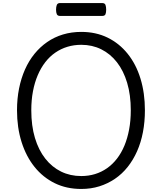

<svg xmlns="http://www.w3.org/2000/svg" viewBox="-20 -1225 1067 1264"><path d="M515 19Q418 19 340.5 -19Q263 -57 207.5 -126Q152 -195 122 -290Q92 -385 92 -499Q92 -575 105.5 -642.5Q119 -710 144.5 -767.5Q170 -825 207 -870.5Q244 -916 291 -948.5Q338 -981 394.5 -998Q451 -1015 515 -1015Q611 -1015 688 -977.5Q765 -940 820.5 -871Q876 -802 905 -707Q934 -612 934 -499Q934 -423 921 -355Q908 -287 882.5 -229.5Q857 -172 820.5 -126Q784 -80 737 -48Q690 -16 634.5 1.5Q579 19 515 19ZM515 -66Q563 -66 605.5 -79Q648 -92 684.5 -117.5Q721 -143 750 -180.5Q779 -218 799 -266Q819 -314 830 -372.5Q841 -431 841 -499Q841 -600 817 -680Q793 -760 749.5 -815.5Q706 -871 646.5 -900.5Q587 -930 515 -930Q467 -930 424 -917Q381 -904 344 -878.5Q307 -853 278 -815.5Q249 -778 228.5 -730Q208 -682 197 -624Q186 -566 186 -499Q186 -397 210 -317Q234 -237 278 -181Q322 -125 382 -95.5Q442 -66 515 -66ZM376 -1120Q359 -1120 354 -1131.5Q349 -1143 349 -1161Q349 -1180 354 -1192.5Q359 -1205 376 -1205H652Q670 -1205 674.5 -1192.5Q679 -1180 679 -1161Q679 -1143 674.5 -1131.5Q670 -1120 652 -1120Z"/></svg>

Font: Playwrite ES
Style: Regular
Weight: 400
Designer: Veronika Burian, José Scaglione
Foundry: TypeTogether
Version: Version 1.002